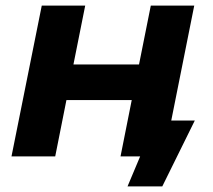

<svg xmlns="http://www.w3.org/2000/svg" viewBox="-20 -558 760 685"><path d="M435 107 480 0H410L450 -201H217L177 0H21L129 -538H284L242 -328H476L518 -538H673L591 -128H675L559 107Z"/></svg>

Font: Montserrat
Style: Bold Italic
Weight: 700
Italic angle: -11.3°
Designer: Julieta Ulanovsky
Foundry: Julieta Ulanovsky
Version: Version 9.000; ttfautohint (v1.8.4.7-5d5b)